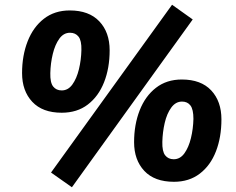

<svg xmlns="http://www.w3.org/2000/svg" viewBox="-20 -755 994 809"><path d="M283 34 195 -28 705 -735 792 -673ZM240 -280Q159 -280 116 -326Q73 -372 73 -447Q73 -521 96.5 -581Q120 -641 165 -676Q210 -711 274 -711Q355 -711 398.5 -665Q442 -619 442 -543Q442 -468 418.5 -408.5Q395 -349 350 -314.5Q305 -280 240 -280ZM240 -374Q267 -374 285 -399Q303 -424 312.5 -463Q322 -502 323 -544Q324 -584 311 -600.5Q298 -617 275 -617Q248 -617 230 -592Q212 -567 202.5 -528Q193 -489 192 -447Q191 -407 204 -390.5Q217 -374 240 -374ZM713 11Q631 11 588 -35Q545 -81 545 -156Q545 -230 568.5 -290Q592 -350 637 -385Q682 -420 746 -420Q827 -420 870 -374Q913 -328 913 -252Q913 -177 890 -117.5Q867 -58 822 -23.5Q777 11 713 11ZM712 -84Q739 -84 757 -109Q775 -134 784.5 -173Q794 -212 795 -254Q795 -294 782.5 -310.5Q770 -327 747 -327Q720 -327 701.5 -301.5Q683 -276 674 -237Q665 -198 664 -157Q663 -117 676 -100.5Q689 -84 712 -84Z"/></svg>

Font: Nunito Sans ExtraBold
Style: Italic
Weight: 800
Italic angle: -9°
Designer: Vernon Adams
Foundry: Vernon Adams
Version: Version 3.006; ttfautohint (v1.8.3)